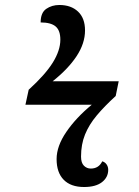

<svg xmlns="http://www.w3.org/2000/svg" viewBox="-20 -740 559 770"><path d="M317 10Q264 10 235.5 -19Q207 -48 207 -102Q207 -154 246 -211Q285 -268 348 -320H82L95 -380Q162 -441 192 -489.5Q222 -538 222 -581Q222 -618 203 -634Q184 -650 143 -650Q143 -689 165.5 -704.5Q188 -720 218 -720Q265 -720 293 -693.5Q321 -667 321 -618Q321 -566 287 -514.5Q253 -463 191 -414H456L444 -355Q399 -314 368 -277Q337 -240 321 -200.5Q305 -161 305 -112Q305 -87 316.5 -75.5Q328 -64 344 -64Q376 -64 390 -93Q401 -90 407.5 -80.5Q414 -71 414 -59Q414 -29 389 -9.5Q364 10 317 10Z"/></svg>

Font: Noto Serif Medium
Style: Italic
Weight: 500
Italic angle: -12°
Designer: Monotype Design Team
Foundry: Monotype Imaging Inc.
Version: Version 2.014; ttfautohint (v1.8.4.7-5d5b)